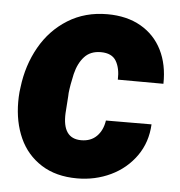

<svg xmlns="http://www.w3.org/2000/svg" viewBox="-45 -581 593 633"><g transform="rotate(5 252.0 -264.0)"><path d="M311 -188.5 461.9 -189Q459 -129.4 427 -84.2Q395 -39.1 343.8 -14.6Q292.5 9.8 232.9 9.8Q162.6 9.8 114 -21.2Q65.4 -52.2 41.5 -105.2Q17.6 -158.2 17.6 -225.1Q17.6 -241.2 19 -257.3L21 -272.9Q29.8 -346.7 64 -407Q98.1 -467.3 155 -502.7Q211.9 -538.1 285.6 -538.1Q350.1 -538.1 396.5 -511.5Q442.9 -484.9 466.8 -437Q490.7 -389.2 489.3 -325.7L338.4 -326.2Q339.8 -363.8 325.7 -387.7Q311.5 -411.6 274.9 -411.6Q240.7 -411.6 220.7 -389.9Q200.7 -368.2 191.9 -332Q183.6 -295.4 180.7 -268.6L180.2 -257.3L176.3 -201.2Q172.4 -116.7 235.4 -116.7Q267.1 -116.7 286.6 -136.2Q306.2 -155.8 311 -188.5Z"/></g></svg>

Font: Mardoto Black
Style: Italic
Weight: 900
Italic angle: -12°
Designer: Christian Robertson, Vahan Hovhannisyan
Foundry: Google
Version: Version 1.000